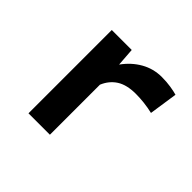

<svg xmlns="http://www.w3.org/2000/svg" viewBox="-131 -700 861 861"><g transform="rotate(45 300.0 -269.0)"><path d="M448.2 -538.1Q479 -538.1 505.1 -533.9Q531.2 -529.8 547.4 -524.9L527.3 -389.6Q500.5 -396 472.4 -399.2Q444.3 -402.3 418.9 -402.3Q361.8 -402.3 327.4 -380.4Q293 -358.4 275.9 -317.4V0H140.1V-528.3H266.6L272.9 -441.9Q305.2 -486.8 350.1 -512.5Q395 -538.1 448.2 -538.1Z"/></g></svg>

Font: TypoPRO Roboto Mono
Style: Bold
Weight: 700
Designer: Google
Version: Version 2.000986; 2015; ttfautohint (v1.3)